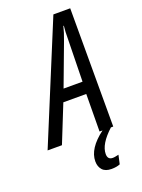

<svg xmlns="http://www.w3.org/2000/svg" viewBox="-237 -793 807 1094"><g transform="rotate(-20 167.0 -246.5)"><path d="M236 -551Q246 -577 252.5 -598Q259 -619 263 -636H266Q262 -604 262 -551L257 -300H142ZM269 0Q170 74 170 152Q170 184 188 204Q206 224 243 224Q274 224 295 215L307 161Q297 163 288 165Q279 167 271 167Q240 167 240 133Q240 73 320 0H334V-717H232L-64 0H23L114 -227H253L251 0Z"/></g></svg>

Font: Noto Sans Display Condensed
Style: Italic
Weight: 400
Width: 3
Designer: Monotype Design team
Foundry: Monotype Imaging Inc.
Version: 1.000